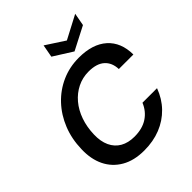

<svg xmlns="http://www.w3.org/2000/svg" viewBox="-253 -1079 1241 1241"><g transform="rotate(-45 367.0 -458.5)"><path d="M339 12Q247 12 183 -25Q119 -62 87 -127.5Q55 -193 58 -281Q60 -373 91.5 -451.5Q123 -530 178 -588.5Q233 -647 306 -679.5Q379 -712 464 -712Q589 -712 658 -650.5Q727 -589 728 -477H595Q593 -537 555.5 -570.5Q518 -604 445 -604Q390 -604 342.5 -580.5Q295 -557 259.5 -515Q224 -473 204 -416Q184 -359 182 -292Q180 -230 200.5 -186Q221 -142 261 -119Q301 -96 358 -96Q430 -96 478 -127.5Q526 -159 549 -215H682Q656 -144 606.5 -93Q557 -42 489.5 -15Q422 12 339 12ZM648 -929 632 -842 473 -760 343 -842 359 -929 488 -845Z"/></g></svg>

Font: DM Sans 18pt SemiBold
Style: Italic
Weight: 600
Italic angle: -10°
Designer: Colophon Foundry, Jonny Pinhorn
Foundry: Colophon Foundry
Version: Version 4.004;gftools[0.9.30]